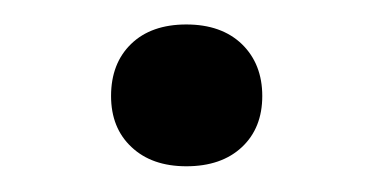

<svg xmlns="http://www.w3.org/2000/svg" viewBox="-20 -126 298 153"><path d="M128.5 6.5Q101 6.5 84.8 -8.8Q68.5 -24 68.5 -49.5Q68.5 -75.5 84.5 -91Q100.5 -106.5 128.5 -106.5Q156.5 -106.5 172.8 -90.8Q189 -75 189 -49.5Q189 -24 172.8 -8.8Q156.5 6.5 128.5 6.5Z"/></svg>

Font: Encode Sans Exp
Style: Regular
Weight: 400
Width: 7
Designer: Multiple Designers
Foundry: Impallari Type
Version: Version 3.002; ttfautohint (v1.8.3) -l 8 -r 50 -G 200 -x 14 